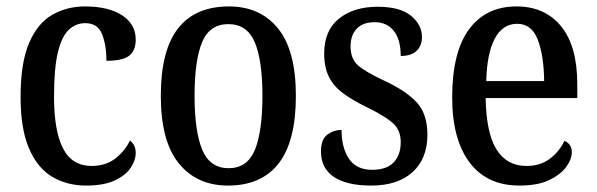

<svg xmlns="http://www.w3.org/2000/svg" viewBox="-20 -567 1855 597"><path d="M248 10Q188 10 142 -17.5Q96 -45 70 -106Q44 -167 44 -265Q44 -372 70.5 -433.5Q97 -495 142.5 -521Q188 -547 244 -547Q317 -547 359.5 -519.5Q402 -492 402 -444Q402 -410 382 -394Q362 -378 311 -378Q311 -426 297.5 -460.5Q284 -495 245 -495Q216 -495 194 -474.5Q172 -454 160 -404.5Q148 -355 148 -266Q148 -160 176 -105.5Q204 -51 265 -51Q309 -51 339 -74.5Q369 -98 384 -130Q402 -117 402 -91Q402 -69 386.5 -45.5Q371 -22 337 -6Q303 10 248 10Z M689 10Q592 10 536 -59Q480 -128 480 -269Q480 -410 533.5 -478.5Q587 -547 692 -547Q789 -547 844.5 -478.5Q900 -410 900 -269Q900 -128 846.5 -59Q793 10 689 10ZM691 -44Q749 -44 772.5 -101Q796 -158 796 -269Q796 -380 772 -436Q748 -492 690 -492Q632 -492 608.5 -436Q585 -380 585 -269Q585 -158 609 -101Q633 -44 691 -44Z M1134 10Q1058 10 1018 -17Q978 -44 978 -96Q978 -134 998 -148.5Q1018 -163 1042 -163Q1042 -108 1065 -73.5Q1088 -39 1137 -39Q1182 -39 1204 -62Q1226 -85 1226 -125Q1226 -161 1204 -182Q1182 -203 1126 -231Q1078 -254 1047.5 -276.5Q1017 -299 1002.5 -328.5Q988 -358 988 -401Q988 -472 1034 -509Q1080 -546 1154 -546Q1224 -546 1258 -518Q1292 -490 1292 -452Q1292 -425 1275.5 -409Q1259 -393 1226 -393Q1226 -444 1204.5 -471Q1183 -498 1145 -498Q1108 -498 1089 -477.5Q1070 -457 1070 -423Q1070 -384 1093.5 -363.5Q1117 -343 1175 -316Q1242 -285 1275.5 -249Q1309 -213 1309 -148Q1309 -74 1263 -32Q1217 10 1134 10Z M1595 10Q1494 10 1440 -62Q1386 -134 1386 -264Q1386 -405 1438.5 -476Q1491 -547 1586 -547Q1674 -547 1724.5 -485.5Q1775 -424 1775 -305V-262H1490Q1492 -153 1524 -102Q1556 -51 1617 -51Q1661 -51 1690.5 -74Q1720 -97 1735 -129Q1744 -126 1751 -117Q1758 -108 1758 -94Q1758 -72 1740.5 -48Q1723 -24 1687.5 -7Q1652 10 1595 10ZM1672 -315Q1671 -395 1652 -444Q1633 -493 1588 -493Q1543 -493 1518.5 -447Q1494 -401 1492 -315Z"/></svg>

Font: Noto Serif Lao Condensed Medium
Style: Regular
Weight: 500
Width: 3
Designer: Monotype Design Team
Foundry: Monotype Imaging Inc.
Version: Version 2.003; ttfautohint (v1.8.4.7-5d5b)